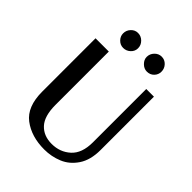

<svg xmlns="http://www.w3.org/2000/svg" viewBox="-228 -915 1044 1044"><g transform="rotate(45 294.0 -392.5)"><path d="M519 -203Q519 -126 486.5 -77.5Q454 -29 404.5 -8.5Q355 12 300 12Q201 12 135.5 -37.5Q70 -87 70 -203V-613H172V-203Q172 -117 208.5 -77.5Q245 -38 307 -38Q371 -38 415.5 -78.5Q460 -119 460 -203V-613H519ZM157 -738Q157 -762 173.5 -779.5Q190 -797 213 -797Q237 -797 254.5 -779.5Q272 -762 272 -738Q272 -715 254.5 -698.5Q237 -682 213 -682Q190 -682 173.5 -699Q157 -716 157 -738ZM338 -738Q338 -762 355 -779.5Q372 -797 395 -797Q419 -797 435.5 -779.5Q452 -762 452 -738Q452 -715 436 -698.5Q420 -682 395 -682Q373 -682 355.5 -699.5Q338 -717 338 -738Z"/></g></svg>

Font: Arya
Style: Regular
Weight: 400
Designer: Eduardo Rodriguez Tunni, Modular Infotech
Foundry: Eduardo Rodriguez Tunni, Modular Infotech
Version: Version 1.002